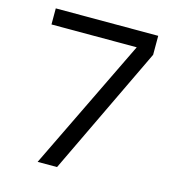

<svg xmlns="http://www.w3.org/2000/svg" viewBox="-101 -746 752 831"><g transform="rotate(15 275.0 -331.0)"><path d="M506 -662V-577L230 0H143L429 -590H47V-662Z"/></g></svg>

Font: Questrial
Style: Regular
Weight: 400
Designer: Joe Prince
Foundry: Joe Prince
Version: Version 1.002